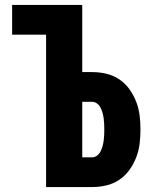

<svg xmlns="http://www.w3.org/2000/svg" viewBox="-20 -755 640 775"><path d="M166 0V-615H29V-735H312V-464H352Q381 -464 409 -457.5Q437 -451 461 -435Q485 -419 502 -395.5Q519 -372 529.5 -345Q540 -318 543.5 -289.5Q547 -261 547 -232Q547 -203 543.5 -174.5Q540 -146 529.5 -119Q519 -92 502 -68.5Q485 -45 461 -29Q437 -13 409 -6.5Q381 0 352 0ZM312 -120H352Q363 -120 372 -127Q381 -134 386 -144Q391 -154 394 -165Q397 -176 398.5 -187Q400 -198 400.5 -209.5Q401 -221 401 -232Q401 -243 400.5 -254.5Q400 -266 398.5 -277Q397 -288 394 -299Q391 -310 386 -320Q381 -330 372 -337Q363 -344 352 -344H312Z"/></svg>

Font: Iosevka Curly Heavy Extended
Style: Regular
Weight: 900
Width: 7
Monospace: yes
Designer: Belleve Invis
Foundry: Belleve Invis
Version: Version 11.1.0; ttfautohint (v1.8.3)